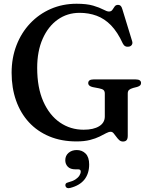

<svg xmlns="http://www.w3.org/2000/svg" viewBox="-20 -737 802 1025"><path d="M662 -12Q662 4 655.8 11.2Q649.5 18.5 636.5 18.5Q624.5 18.5 616 10.5Q607.5 2.5 600.2 -7.8Q593 -18 586.2 -25.8Q579.5 -33.5 571 -33.5Q560.5 -33.5 546.2 -25.8Q532 -18 511.2 -7.8Q490.5 2.5 460.5 10.2Q430.5 18 388.5 18Q307.5 18 243.5 -8.8Q179.5 -35.5 134.5 -84.2Q89.5 -133 65.8 -200.2Q42 -267.5 42 -348.5Q42 -428 68 -495.2Q94 -562.5 141 -612.2Q188 -662 251.2 -689.5Q314.5 -717 389 -717Q443.5 -717 477.8 -706.8Q512 -696.5 531.5 -686Q551 -675.5 561.5 -675.5Q574 -675.5 580 -684.5Q586 -693.5 592 -702.2Q598 -711 610.5 -711Q618.5 -711 624 -706Q629.5 -701 633 -688.5L685.5 -517Q689 -506 683.8 -497.8Q678.5 -489.5 668 -488Q657.5 -486 649 -490.2Q640.5 -494.5 635.5 -505Q607.5 -566 572.8 -601.8Q538 -637.5 495.8 -653Q453.5 -668.5 405 -668.5Q339 -668.5 288 -632.2Q237 -596 207.8 -530Q178.5 -464 178.5 -374.5Q178.5 -269 211.2 -195.2Q244 -121.5 300 -83Q356 -44.5 426.5 -44.5Q453 -44.5 473.8 -49.2Q494.5 -54 509.2 -63Q524 -72 531.8 -85.2Q539.5 -98.5 539.5 -115V-237.5Q539.5 -249.5 533.2 -255.8Q527 -262 509 -265.5L475 -272Q463.5 -274.5 457.2 -280Q451 -285.5 451 -293.5Q451 -303 458 -308Q465 -313 479 -313H704.5Q719 -313 726 -308Q733 -303 733 -294Q733 -286 728.2 -281.2Q723.5 -276.5 712.5 -273L691 -267.5Q675.5 -263 668.8 -256.8Q662 -250.5 662 -237.5ZM382.5 167Q355.5 167 342 153Q328.5 139 328.5 118.5Q328.5 94 346 79Q363.5 64 389.5 64Q418.5 64 437.2 83Q456 102 456 141Q456 189.5 430.8 221.5Q405.5 253.5 354 266.5Q343.5 269 337.5 266Q331.5 263 329.5 256Q327.5 249.5 331 244Q334.5 238.5 344 236.5Q368 230.5 382.5 221Q397 211.5 404 200.2Q411 189 411 178.5Q411 167 397.5 167Z"/></svg>

Font: Fraunces Medium
Style: Regular
Weight: 500
Version: Version 1.000;[b76b70a41]